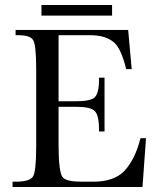

<svg xmlns="http://www.w3.org/2000/svg" viewBox="-20 -744 616 764"><path d="M426 -724V-682H145V-724ZM561 -194 547 0H30V-21H42Q99 -21 111.5 -42Q124 -63 124 -162V-469Q124 -565 112 -584Q102 -604 50 -604H42V-625H490L504 -469H482Q463 -548 435 -574Q402 -604 338 -604H213V-341H279Q340 -341 356 -356Q374 -372 374 -427V-435H396V-221H374V-229Q374 -287 356 -303Q340 -319 282 -319H213V-172Q213 -56 230 -38Q245 -21 305 -21H351Q432 -21 473 -62Q517 -107 539 -194Z"/></svg>

Font: New Athena Unicode
Style: Regular
Weight: 400
Designer: J. Rusten 1997; rev. by R. Hancock 2001, 2002, rev. by D. Mastronarde 2002-2021
Foundry: GreekKeys New Athena Unicode
Version: Version 5.008